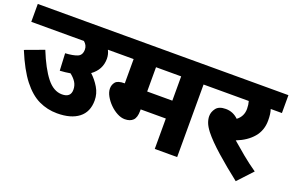

<svg xmlns="http://www.w3.org/2000/svg" viewBox="-83 -923 1890 1241"><g transform="rotate(20 862.0 -302.5)"><path d="M0 -622H611V-499H527Q541 -472 541 -441Q541 -366 477 -320Q510 -290 534.5 -249Q559 -208 559 -161Q559 -82 506 -41Q453 0 358 0Q291 0 232 -28Q173 -56 120 -123.5Q67 -191 17 -312L147 -360Q193 -246 240.5 -186Q288 -126 346 -126Q406 -126 406 -179Q406 -208 392 -230.5Q378 -253 352 -273Q319 -267 281 -265L275 -383Q329 -386 358 -398Q387 -410 387 -449Q387 -464 380.5 -476.5Q374 -489 362 -499H0Z M1185 -499V0H1031V-209H858V-199Q858 -153 838.5 -133.5Q819 -114 782 -114Q757 -114 729.5 -128.5Q702 -143 678.5 -166.5Q655 -190 640 -217Q625 -244 625 -269Q625 -294 640.5 -313Q656 -332 703 -332L704 -331V-499H596V-622H1275V-499ZM1031 -499H858V-332H1031Z M1688 -84 1594 17Q1508 -50 1437.5 -112.5Q1367 -175 1329 -223Q1306 -253 1297.5 -276Q1289 -299 1289 -320Q1289 -349 1308.5 -374.5Q1328 -400 1375 -400Q1425 -400 1462 -364Q1503 -395 1503 -447Q1503 -475 1496 -499H1260V-622H1724V-499H1647Q1652 -484 1654.5 -465.5Q1657 -447 1657 -423Q1657 -355 1616.5 -307Q1576 -259 1504 -231Q1544 -196 1590 -158Q1636 -120 1688 -84Z"/></g></svg>

Font: Noto Sans ExtraBold
Style: Italic
Weight: 800
Italic angle: -12°
Designer: Monotype Design Team
Foundry: Monotype Imaging Inc.
Version: Version 2.013; ttfautohint (v1.8.4.7-5d5b)